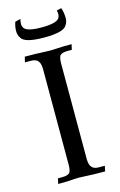

<svg xmlns="http://www.w3.org/2000/svg" viewBox="-116 -793 527 844"><g transform="rotate(-15 148.0 -371.0)"><path d="M253.4 0.5Q201.2 0.5 168.5 -1.5Q149.4 -2.9 134.3 -2.9Q123 -2.9 110.4 -2Q86.4 0.5 40 0.5L45.4 -23.9H64.9Q87.4 -23.9 96.9 -31.5Q106.4 -39.1 106.4 -69.8V-502Q106.4 -525.4 100.1 -536.4Q93.8 -547.4 84.2 -550.5Q74.7 -553.7 64.9 -553.7H37.1L43 -578.1Q94.7 -578.1 127.4 -576.2Q146.5 -575.2 162.1 -575.2Q172.9 -575.2 185.5 -576.2Q209.5 -578.1 255.9 -578.1L250.5 -553.7H231Q209 -553.7 199.2 -546.1Q189.5 -538.6 189.5 -508.3V-75.7Q189.5 -52.7 195.8 -41.7Q202.1 -30.8 211.7 -27.3Q221.2 -23.9 231 -23.9H258.8ZM148.4 -637.2Q58.6 -637.2 44.4 -665Q35.2 -678.7 35.2 -695.8Q35.2 -716.8 42.5 -737.3L67.4 -743.2Q64 -732.9 64 -719.7Q64 -713.4 66.9 -707.5Q74.7 -683.1 147.9 -683.1Q217.3 -683.1 229.5 -704.1Q233.9 -711.9 233.9 -721.7Q233.9 -728.5 231.4 -737.8L252.9 -742.7Q260.7 -721.7 260.7 -695.3Q260.7 -678.2 251.5 -665Q237.8 -637.2 148.4 -637.2Z"/></g></svg>

Font: Quaaykop
Style: Regular
Weight: 400
Designer: Tup Wanders
Foundry: Free font, DO NOT SELL
Version: Version 1.00;July 31, 2023;FontCreator 11.5.0.2430 64-bit